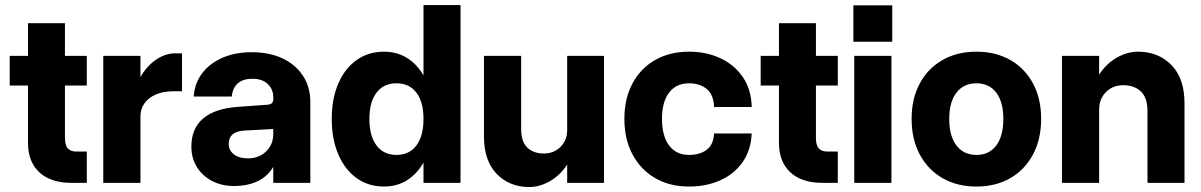

<svg xmlns="http://www.w3.org/2000/svg" viewBox="-20 -720 4728 756"><path d="M18.2 -500V-383.3H321.8V-500ZM321.8 -123.2H280.7Q258.8 -123.2 247.2 -135.4Q235.7 -147.7 235.7 -178.7V-628.6H90.2V-158.7Q90.2 -106.1 111.4 -70.8Q132.6 -35.5 170.6 -17.8Q208.6 0 259.2 0H321.8Z M696.6 -360.7V-510H669.6Q628.1 -510 588.4 -480.7Q548.6 -451.3 522.8 -397Q497 -342.7 497 -267.5L533 -261.8Q533 -290.8 548.8 -313.1Q564.6 -335.4 594 -348.1Q623.3 -360.7 664.1 -360.7ZM386.6 -500V0H533V-500Z M1201.9 -318.5Q1201.9 -377.3 1173.1 -421.4Q1144.2 -465.6 1092.6 -490Q1041 -514.4 971.5 -514.4Q906.2 -514.4 856.1 -492.6Q805.9 -470.8 776 -431.5Q746.2 -392.3 742.7 -339.8H892.4Q900.6 -409.9 974.4 -409.9Q1012.3 -409.9 1034.1 -389.4Q1056 -368.9 1056 -336.9V0H1201.9ZM1084.1 -186 1056 -193.2Q1056 -150.6 1027.6 -123.5Q999.3 -96.4 955.6 -96.4Q922 -96.4 901.3 -112Q880.6 -127.7 880.6 -153.4Q880.6 -202.4 941.7 -205.8L1057.3 -212.3L1056 -329.8Q1056 -318.4 1049.9 -313.1Q1043.8 -307.9 1028.4 -307.3L919.1 -299.4Q827.9 -293.6 780.7 -254.2Q733.5 -214.8 733.5 -142.5Q733.5 -97.6 755.1 -62.6Q776.8 -27.5 814.7 -7.6Q852.6 12.4 901.4 12.4Q957.6 12.4 998.6 -8.5Q1039.5 -29.4 1061.8 -73.3Q1084.1 -117.2 1084.1 -186Z M1793.3 -700V0H1647.5V-700ZM1687.3 -252Q1687.3 -172 1663 -111.9Q1638.7 -51.9 1594.9 -18.7Q1551.1 14.5 1492 14.5Q1430.5 14.5 1384.2 -18.7Q1337.9 -51.9 1312.1 -111.9Q1286.3 -172 1286.3 -252Q1286.3 -331.7 1312.1 -391.2Q1337.9 -450.8 1384.2 -483.6Q1430.5 -516.5 1492 -516.5Q1551.1 -516.5 1594.9 -483.6Q1638.7 -450.8 1663 -391.2Q1687.3 -331.7 1687.3 -252ZM1434.5 -252Q1434.5 -184.3 1462.7 -147.1Q1490.9 -110 1540.8 -110Q1591.5 -110 1619.5 -147.1Q1647.5 -184.3 1647.5 -252Q1647.5 -318.5 1619.5 -355.3Q1591.5 -392 1540.8 -392Q1490.9 -392 1462.7 -355.3Q1434.5 -318.5 1434.5 -252Z M2032 -213.3V-500H1885.6V-183Q1885.6 -86.5 1936.1 -35Q1986.6 16.5 2063.9 16.5Q2108 16.5 2150.8 -9.9Q2193.5 -36.3 2221.2 -85.2Q2248.9 -134.2 2248.9 -201.8L2213.3 -207.8Q2213.3 -180.9 2201.3 -160.2Q2189.3 -139.4 2168.7 -127.5Q2148 -115.5 2122.2 -115.5Q2081.1 -115.5 2056.5 -138.6Q2032 -161.7 2032 -213.3ZM2358.2 0V-500H2213.3V0Z M2438.5 -252Q2438.5 -172 2470.5 -111.9Q2502.5 -51.9 2559.7 -18.7Q2616.9 14.5 2692.9 14.5Q2761.5 14.5 2816.1 -10.1Q2870.8 -34.6 2903.8 -81.3Q2936.8 -128.1 2939.8 -194.5H2791.6Q2789.5 -150.7 2762.8 -130.4Q2736.1 -110 2692.9 -110Q2642.7 -110 2614.7 -147.1Q2586.6 -184.3 2586.6 -252Q2586.6 -318.9 2614.6 -355.4Q2642.6 -392 2692.9 -392Q2736.6 -392 2763.4 -369Q2790.3 -346.1 2791.6 -298.7H2939.8Q2938.4 -367.3 2905.4 -415.8Q2872.5 -464.4 2817.2 -490.4Q2761.8 -516.5 2692.9 -516.5Q2616.6 -516.5 2559.3 -483.6Q2502.1 -450.8 2470.3 -391.2Q2438.5 -331.7 2438.5 -252Z M2975.2 -500V-383.3H3278.8V-500ZM3278.8 -123.2H3237.7Q3215.8 -123.2 3204.2 -135.4Q3192.7 -147.7 3192.7 -178.7V-628.6H3047.2V-158.7Q3047.2 -106.1 3068.4 -70.8Q3089.6 -35.5 3127.6 -17.8Q3165.6 0 3216.2 0H3278.8Z M3340.2 -698.9V-555.6H3493.2V-698.9ZM3343.6 -500V0H3490V-500Z M3569.5 -251.8Q3569.5 -172 3601.5 -111.9Q3633.5 -51.9 3690.9 -18.7Q3748.4 14.5 3824.8 14.5Q3901.1 14.5 3958.4 -18.7Q4015.6 -51.9 4047.5 -111.9Q4079.5 -172 4079.5 -251.9Q4079.5 -331.9 4047.5 -391.3Q4015.6 -450.8 3958.4 -483.6Q3901.1 -516.5 3824.8 -516.5Q3748.4 -516.5 3691 -483.6Q3633.6 -450.8 3601.5 -391.2Q3569.5 -331.7 3569.5 -251.8ZM3930.6 -252Q3930.6 -184.3 3902.7 -147.1Q3874.8 -110 3824.9 -110Q3774.6 -110 3746.1 -147.1Q3717.6 -184.3 3717.6 -252Q3717.6 -318.6 3746.1 -355.3Q3774.6 -392 3824.9 -392Q3874.8 -392 3902.7 -355.3Q3930.6 -318.6 3930.6 -252Z M4498.2 -282.2V0H4644V-313Q4644 -411.6 4592.4 -464.1Q4540.9 -516.5 4460.8 -516.5Q4415.6 -516.5 4372.1 -489.9Q4328.6 -463.3 4300.3 -413.8Q4272 -364.3 4271.8 -294.8L4307.8 -289.2Q4307.8 -317.2 4320.2 -338.6Q4332.6 -360.1 4353.9 -372.3Q4375.1 -384.5 4402.2 -384.5Q4446.1 -384.5 4472.1 -360Q4498.2 -335.5 4498.2 -282.2ZM4161.5 -500V0H4307.8V-500Z"/></svg>

Font: Overused Grotesk Light
Style: Regular
Weight: 300
Designer: RandomMaerks
Version: Version 0.005